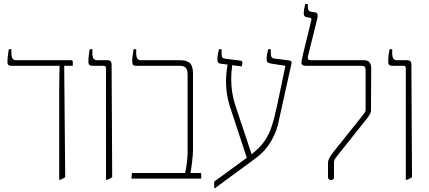

<svg xmlns="http://www.w3.org/2000/svg" viewBox="-20 -893 2146 960"><path d="M276 -444 277 -520Q278 -536 278 -563V-564H36Q17 -564 17 -582Q17 -605 24 -647H37V-627Q37 -592 59 -592H334Q344 -592 344 -583V-564H301L306 -8Q299 -1 281 6H276Z M510 -550Q510 -558 507.5 -561Q505 -564 498 -564H442Q422 -564 422 -582Q422 -599 424 -617Q426 -635 429 -647H442V-627Q442 -592 464 -592H518Q538 -592 538 -571L541 -8Q533 0 516 6H510Z M640 -28H905Q909 -38 913.5 -73.5Q918 -109 918 -130V-518Q918 -545 908.5 -554.5Q899 -564 878 -564H660Q649 -564 645 -569Q641 -574 641 -585Q641 -609 648 -647H661V-627Q661 -592 683 -592H880Q915 -592 930 -577Q945 -562 945 -525V-143Q945 -120 940 -79.5Q935 -39 932 -28H986V0H637Z M1438 -578 1374 -289Q1364 -235 1335 -186Q1306 -137 1260 -103L1056 47H1051V15L1214 -104L1131 -356Q1110 -418 1110 -484Q1110 -525 1118 -570L1087 -574Q1075 -575 1071 -580Q1067 -585 1067 -596Q1067 -617 1075 -647H1088V-629Q1088 -611 1091.5 -606Q1095 -601 1109 -599L1181 -590Q1192 -589 1192 -579Q1192 -571 1188 -561L1141 -567Q1136 -527 1136 -498Q1136 -427 1158 -362L1238 -122Q1279 -154 1301.5 -186Q1324 -218 1337.5 -258Q1351 -298 1367 -372L1407 -564L1336 -575Q1323 -578 1318 -581.5Q1313 -585 1313 -598Q1313 -610 1316 -625Q1319 -640 1321 -647H1334V-635Q1334 -615 1337.5 -608Q1341 -601 1354 -600L1424 -591Q1440 -589 1438 -578Z M1620 -7V-80Q1620 -98 1643 -128L1798 -322Q1804 -330 1806 -334Q1808 -338 1808 -345V-545Q1808 -564 1789 -564H1509Q1487 -564 1487 -580Q1487 -594 1524 -740L1537 -794V-798Q1537 -803 1531 -804L1514 -807Q1505 -809 1502 -813Q1499 -817 1499 -826Q1499 -845 1506 -873H1519V-862Q1519 -850 1522.5 -842.5Q1526 -835 1538 -834L1556 -831Q1568 -830 1568 -816Q1568 -805 1566 -798L1520 -613Q1519 -610 1519 -604Q1519 -592 1534 -592H1800Q1836 -592 1836 -551L1835 -341Q1835 -333 1830.5 -324Q1826 -315 1816 -302L1664 -111Q1656 -101 1653 -95Q1650 -89 1650 -80V-7Q1650 7 1635 7Q1628 7 1624 3Q1620 -1 1620 -7Z M2009 -550Q2009 -558 2006.5 -561Q2004 -564 1997 -564H1941Q1921 -564 1921 -582Q1921 -599 1923 -617Q1925 -635 1928 -647H1941V-627Q1941 -592 1963 -592H2017Q2037 -592 2037 -571L2040 -8Q2032 0 2015 6H2009Z"/></svg>

Font: Noto Serif Hebrew NarrowThin
Style: Regular
Weight: 250
Width: 4
Designer: Monotype Design Team
Foundry: Monotype Imaging Inc.
Version: Version 1.000